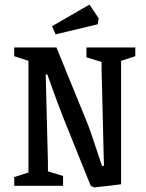

<svg xmlns="http://www.w3.org/2000/svg" viewBox="-20 -810 637 837"><path d="M222.2 -660.2 207 -695.8 370.1 -790 410.2 -730 405.8 -704.1ZM391.1 6.8Q389.2 6.8 385.3 4.9Q381.3 2.9 377.9 1L375 -1L256.8 -294.9Q247.6 -317.9 229.7 -365.7Q211.9 -413.6 199.2 -449.7L186 -485.8H179.2L189 -99.1V-63L254.9 -43V0H42V-38.1L104 -58.1V-544.9L42 -564.9V-603H226.1L362.8 -268.1Q369.1 -252.4 384.5 -207Q399.9 -161.6 412.1 -124L424.8 -86.9H433.1L422.9 -504.9V-540L356.9 -560.1V-603H569.8V-564.9L507.8 -544.9V-6.8Q491.2 -4.4 462.4 -1Q433.6 2.4 413.1 4.6Q392.6 6.8 391.1 6.8Z"/></svg>

Font: Grenze
Style: Regular
Weight: 400
Designer: Renata Polastri
Foundry: Omnibus-Type
Version: Version 1.002;PS 001.002;hotconv 1.0.88;makeotf.lib2.5.64775